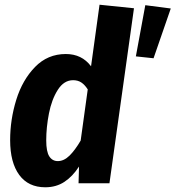

<svg xmlns="http://www.w3.org/2000/svg" viewBox="-20 -777 744 814"><path d="M548 -742 444 0H313L315 -71Q288 -29 253 -6Q218 17 172 17Q100 17 61.5 -35.5Q23 -88 23 -183Q23 -270 49 -354Q75 -438 128.5 -493Q182 -548 259 -548Q327 -548 366 -496L402 -757ZM176 -182Q176 -134 189 -114Q202 -94 225 -94Q251 -94 274.5 -117Q298 -140 322 -181L352 -398Q339 -418 324.5 -427.5Q310 -437 290 -437Q251 -437 225 -396Q199 -355 187.5 -296Q176 -237 176 -182ZM596 -755 704 -741 631 -530 556 -538Z"/></svg>

Font: Fira Sans Condensed
Style: Bold Italic
Weight: 700
Width: 3
Italic angle: -8°
Designer: Carrois Corporate & Edenspiekermann AG
Foundry: Carrois Corporate GbR & Edenspiekermann AG
Version: Version 4.203